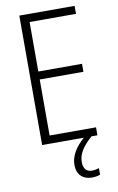

<svg xmlns="http://www.w3.org/2000/svg" viewBox="-101 -768 641 1043"><g transform="rotate(-10 219.5 -246.5)"><path d="M279 128C279 83 306 44 355 0H388V-44H132V-353H373V-397H132V-670H388V-714H83V0H313C264 43 237 89 237 137C237 190 269 221 320 221C339 221 355 217 365 213V177C357 180 341 184 326 184C295 184 279 164 279 128Z"/></g></svg>

Font: Noto Sans Armenian Condensed ExtraLight
Style: Regular
Weight: 200
Width: 3
Designer: Monotype Design Team
Foundry: Monotype Imaging Inc.
Version: Version 2.008